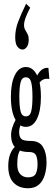

<svg xmlns="http://www.w3.org/2000/svg" viewBox="-20 -831 290 1023"><path d="M118 -155Q102 -155 89 -163Q82 -146 82 -127Q82 -103 93 -91.5Q104 -80 144 -80Q190 -80 209 -48Q228 -16 228 34Q228 69 218.5 101Q209 133 187.5 152.5Q166 172 129 172Q81 172 52.5 142.5Q24 113 24 54Q24 17 34 -9Q44 -35 59 -48Q39 -70 39 -110Q39 -132 46 -152.5Q53 -173 63 -192Q38 -235 38 -315Q38 -389 59.5 -431.5Q81 -474 118 -474Q156 -474 178 -429Q203 -474 238 -469L243 -410Q228 -413 215 -409Q202 -405 191 -391Q198 -358 198 -315Q198 -241 177 -198Q156 -155 118 -155ZM118 -211Q140 -211 146.5 -238.5Q153 -266 153 -315Q153 -364 146.5 -391.5Q140 -419 118 -419Q96 -419 89.5 -391.5Q83 -364 83 -315Q83 -266 89.5 -238.5Q96 -211 118 -211ZM72 46Q72 80 88 97Q104 114 129 114Q160 114 170 95.5Q180 77 180 45Q180 12 171.5 -4.5Q163 -21 136 -21Q106 -21 86 -29Q78 -15 75 1.5Q72 18 72 46ZM119 -811 141 -790Q127 -764 117.5 -739.5Q108 -715 108 -696Q108 -683 114 -672.5Q120 -662 126.5 -650Q133 -638 133 -620Q133 -595 123 -581Q113 -567 99 -567Q86 -567 73.5 -581.5Q61 -596 61 -633Q61 -673 76.5 -714.5Q92 -756 119 -811Z"/></svg>

Font: Inconsolata UltraCondensed
Style: Regular
Weight: 400
Width: 1
Monospace: yes
Designer: Raph Levien, Cyreal, Brenton Simpson
Foundry: Raph Levien, Cyreal, Google
Version: Version 3.000; ttfautohint (v1.8.2.53-6de2)